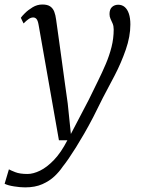

<svg xmlns="http://www.w3.org/2000/svg" viewBox="-70 -584 630 852"><path d="M101.5 -472.5Q98 -493 92 -499.8Q86 -506.5 77.5 -506.5Q67.5 -506.5 57.8 -500Q48 -493.5 34.5 -480L22.5 -505Q26.5 -511.5 40.5 -525.5Q54.5 -539.5 74.8 -551.8Q95 -564 118 -564Q140.5 -564 152.8 -555.5Q165 -547 170.8 -532Q176.5 -517 179 -497Q185.5 -450.5 192 -404Q198.5 -357.5 204.8 -311Q211 -264.5 217.5 -218Q224 -171.5 230.5 -125L244.5 10.5L324 -141.5Q344.5 -184 364 -223.2Q383.5 -262.5 399.5 -300.2Q415.5 -338 425 -375.8Q434.5 -413.5 434.5 -453.5Q434.5 -468.5 429.8 -479.5Q425 -490.5 420.5 -500.2Q416 -510 416 -521.5Q416 -543 427.2 -553Q438.5 -563 454.5 -563Q471.5 -563 483.5 -552.8Q495.5 -542.5 502 -523Q508.5 -503.5 508.5 -475.5Q508.5 -422 488.2 -363.8Q468 -305.5 439.5 -250.5Q411 -195.5 386.5 -150Q364.5 -104.5 343.8 -64.5Q323 -24.5 303.5 9.2Q284 43 266.8 70.5Q249.5 98 234.8 119.5Q220 141 207.5 156.5Q194 177 172 198Q150 219 118 233.2Q86 247.5 41.5 247.5Q20 247.5 -7.2 243.2Q-34.5 239 -49.5 231.5L-30.5 167.5Q-22.5 172 -2.2 180Q18 188 52 188Q77.5 188 107.8 173.2Q138 158.5 169.5 125.8Q201 93 229 38.5H191.5Z"/></svg>

Font: Merriweather 24pt Light
Style: Italic
Weight: 300
Italic angle: -7.8°
Version: Version 2.101